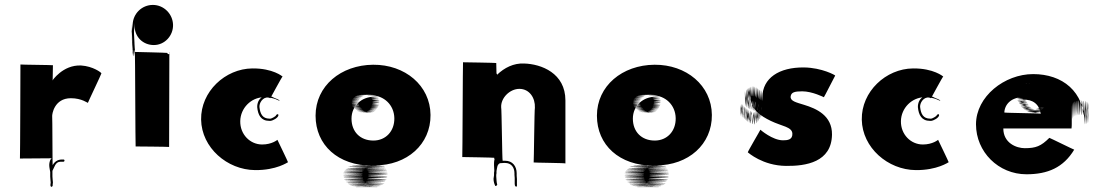

<svg xmlns="http://www.w3.org/2000/svg" viewBox="-20 -765 4502 780"><path d="M226 -108H231H237H238C244 -109 243 -118 237 -117H236H232C213 -117 201 -107 194 -94C193 -92 193 -293 192 -292C191 -300 200 -366 268 -366C312 -366 337 -346 337 -347C337 -349 392 -464 392 -467C392 -470 358 -496 309 -499C234 -502 192 -436 193 -438C194 -440 193 -441 194 -442L195 -500C196 -501 63 -502 63 -503C63 -503 62 -120 61 -121L191 -122C184 -121 180 -104 180 -95C180 -84 183 -75 184 -66V-60V-48C184 -43 185 -39 185 -34C185 -30 186 -26 186 -23C186 -21 185 -18 185 -16V-11C185 -9 187 -6 189 -6C191 -6 194 -9 194 -11V-15C194 -18 195 -21 195 -24C195 -27 194 -31 194 -34C194 -39 193 -43 193 -48V-60V-67V-71C201 -84 204 -108 226 -108Z M517 -588C517 -543 517 -628 517 -583C517 -538 518 -623 518 -577C519 -531 518 -617 518 -572C518 -528 519 -613 519 -568C519 -523 519 -610 519 -565V-561C519 -517 519 -603 519 -559C519 -514 518 -600 518 -555V-553C518 -508 519 -594 520 -550C521 -506 522 -593 523 -549C524 -505 525 -593 526 -550C527 -507 527 -595 527 -553V-555C527 -512 528 -600 528 -557C528 -515 528 -603 528 -561V-565C528 -523 528 -611 528 -569C528 -527 527 -615 527 -573C527 -529 527 -622 527 -578C527 -536 526 -626 526 -584V-597C526 -597 526 -644 526 -603C526 -603 526 -651 526 -609C526 -567 525 -656 525 -614C525 -566 524 -684 524 -637C524 -596 525 -685 525 -644C525 -603 525 -692 525 -650C525 -608 526 -696 526 -654C526 -612 527 -701 527 -659C527 -615 561 -582 605 -582C649 -582 684 -620 683 -664C682 -708 646 -745 601 -745C556 -745 520 -709 519 -665C518 -621 518 -706 518 -661V-660C518 -616 517 -701 517 -656C517 -610 516 -696 516 -651C516 -606 516 -691 516 -645C516 -599 515 -683 515 -637C515 -591 516 -676 516 -628C516 -580 516 -665 516 -619C516 -574 516 -658 516 -613C516 -568 517 -654 517 -608C517 -563 517 -648 517 -602ZM665 -545C667 -545 669 -548 669 -550C669 -551 669 -552 668 -553L667 -168C666 -169 532 -170 531 -170C530 -170 529 -555 528 -554C528 -554 660 -551 660 -550C660 -547 662 -545 665 -545Z M1074 -274H1079C1089 -275 1109 -286 1111 -296C1112 -305 1102 -300 1101 -296C1101 -293 1083 -283 1079 -283H1075C1046 -283 1037 -303 1034 -330V-335C1036 -355 1056 -377 1078 -366C1079 -366 1126 -455 1128 -454C1128 -454 1089 -488 1005 -487C895 -486 795 -393 797 -279C799 -165 903 -75 1016 -74C1103 -73 1149 -106 1150 -106C1151 -106 1107 -197 1107 -197C1107 -197 1085 -178 1045 -178C996 -178 955 -219 956 -273C957 -326 1000 -369 1051 -370C1092 -371 1116 -354 1116 -355C1115 -361 1098 -365 1093 -368C1060 -387 1028 -371 1025 -335V-329C1028 -298 1040 -274 1074 -274Z M1262 -295C1262 -176 1353 -92 1492 -92C1623 -92 1349 -94 1486 -94C1617 -94 1343 -95 1480 -95C1611 -95 1337 -95 1474 -95H1463C1594 -95 1321 -95 1458 -95C1589 -95 1316 -95 1452 -94C1582 -94 1308 -92 1445 -92C1576 -91 1303 -91 1440 -90C1571 -89 1298 -88 1434 -86C1564 -84 1290 -82 1428 -81C1560 -80 1286 -79 1423 -77C1555 -76 1282 -75 1420 -73C1552 -71 1279 -70 1417 -68C1549 -66 1277 -64 1416 -62C1549 -60 1276 -59 1415 -57C1548 -55 1276 -54 1415 -52C1548 -50 1277 -49 1416 -47C1549 -45 1278 -43 1417 -41C1550 -39 1279 -37 1419 -35C1553 -33 1283 -30 1423 -30C1556 -30 1288 -25 1427 -25C1561 -25 1291 -23 1431 -22C1565 -21 1294 -20 1434 -19C1568 -18 1297 -17 1438 -15C1573 -13 1304 -12 1444 -11C1578 -10 1308 -10 1448 -9C1583 -8 1313 -7 1453 -7C1587 -7 1317 -7 1457 -7C1591 -7 1321 -6 1461 -6C1595 -6 1325 -5 1465 -5C1599 -5 1328 -5 1468 -5H1473C1607 -5 1337 -5 1477 -5C1612 -5 1342 -6 1482 -6C1616 -6 1346 -7 1486 -8C1620 -9 1350 -9 1490 -10C1624 -11 1355 -12 1495 -13C1629 -14 1359 -15 1499 -16C1633 -17 1363 -18 1503 -20C1637 -22 1366 -23 1506 -25C1640 -27 1369 -28 1509 -30C1643 -32 1372 -33 1512 -35C1646 -37 1375 -40 1515 -42C1649 -44 1377 -46 1516 -48C1649 -50 1378 -52 1517 -54C1650 -56 1378 -57 1517 -59C1650 -61 1377 -63 1516 -65C1649 -67 1377 -68 1515 -70C1647 -72 1375 -73 1513 -75C1645 -76 1372 -78 1510 -79C1642 -80 1370 -81 1508 -83C1640 -84 1367 -85 1506 -86C1638 -88 1366 -91 1504 -91C1637 -91 1363 -93 1502 -93C1634 -93 1730 -179 1729 -298C1728 -418 1625 -503 1496 -502C1365 -501 1262 -416 1262 -295ZM1408 -283C1408 -336 1450 -372 1500 -372C1551 -372 1451 -369 1502 -368C1552 -367 1453 -366 1504 -365C1554 -364 1455 -362 1506 -361C1556 -360 1457 -360 1507 -358C1557 -356 1457 -354 1507 -353C1557 -352 1457 -351 1507 -349C1556 -347 1457 -345 1507 -343C1556 -342 1455 -341 1505 -339C1554 -337 1453 -335 1503 -333C1552 -331 1452 -330 1501 -329C1550 -327 1449 -326 1498 -324C1547 -323 1446 -321 1495 -320C1544 -319 1443 -318 1492 -317C1540 -316 1440 -315 1489 -314C1537 -313 1436 -313 1485 -312C1534 -312 1433 -310 1482 -310C1530 -309 1429 -309 1478 -309C1527 -309 1426 -309 1475 -309C1524 -309 1423 -308 1472 -308H1468C1516 -308 1416 -309 1465 -309C1513 -309 1412 -309 1461 -309C1510 -309 1409 -310 1458 -310C1506 -310 1405 -310 1454 -310C1502 -310 1401 -312 1450 -312C1498 -313 1398 -312 1447 -313C1496 -313 1395 -315 1444 -316C1492 -318 1390 -319 1439 -320C1487 -321 1387 -322 1436 -323C1485 -324 1383 -326 1432 -326C1482 -326 1379 -330 1429 -330C1478 -330 1376 -333 1426 -334C1475 -335 1375 -338 1425 -338C1475 -338 1374 -343 1424 -343C1473 -343 1373 -346 1423 -347C1472 -348 1373 -350 1423 -351C1473 -352 1374 -353 1424 -355C1474 -356 1374 -358 1425 -359C1475 -360 1375 -361 1426 -362C1476 -363 1378 -365 1429 -366C1480 -367 1381 -368 1433 -369C1484 -370 1385 -371 1438 -373C1490 -375 1392 -376 1443 -376C1494 -377 1395 -378 1447 -378C1498 -378 1401 -379 1453 -379C1505 -379 1406 -380 1458 -380C1509 -380 1411 -380 1463 -380H1473C1525 -380 1427 -380 1479 -380C1530 -380 1431 -380 1483 -380C1534 -380 1436 -379 1488 -378C1540 -377 1581 -339 1582 -285C1583 -232 1547 -194 1497 -194C1443 -194 1408 -230 1408 -283Z M1987 -103V-93C1987 -86 1988 -81 1988 -74V-70C1987 -66 1987 -62 1987 -57V-53C1987 -48 1985 -43 1985 -39C1985 -27 1988 -18 1992 -10C1994 -7 2000 -13 2000 -15C1997 -24 1997 -37 1996 -48V-52V-55C1996 -57 1997 -59 1997 -61V-65V-70C2000 -84 1999 -96 2011 -102C2016 -102 2022 -103 2027 -103H2032C2056 -103 2070 -86 2070 -61V-55C2070 -50 2071 -46 2071 -42V-38V-34V-30V-18C2071 -14 2072 -10 2074 -8C2082 -3 2080 -14 2080 -18V-29V-34V-38C2080 -43 2079 -47 2079 -51V-55V-61C2079 -90 2062 -112 2032 -112H2027H2022C2020 -112 2018 -329 2016 -329C2014 -367 2051 -404 2090 -404C2131 -404 2155 -367 2153 -327C2151 -326 2149 -106 2148 -105C2147 -104 2278 -103 2277 -101V-357C2277 -468 2179 -505 2109 -507C2067 -509 2029 -490 1999 -461C2000 -463 1998 -465 1997 -467L1996 -509C1996 -510 1862 -512 1861 -512C1860 -512 1859 -127 1858 -127C1858 -127 1988 -125 1988 -124C1987 -122 1988 -120 1989 -119V-118C1988 -114 1987 -108 1987 -103Z M2405 -295C2405 -176 2496 -92 2635 -92C2766 -92 2492 -94 2629 -94C2760 -94 2486 -95 2623 -95C2754 -95 2480 -95 2617 -95H2606C2737 -95 2464 -95 2601 -95C2732 -95 2459 -95 2595 -94C2725 -94 2451 -92 2588 -92C2719 -91 2446 -91 2583 -90C2714 -89 2441 -88 2577 -86C2707 -84 2433 -82 2571 -81C2703 -80 2429 -79 2566 -77C2698 -76 2425 -75 2563 -73C2695 -71 2422 -70 2560 -68C2692 -66 2420 -64 2559 -62C2692 -60 2419 -59 2558 -57C2691 -55 2419 -54 2558 -52C2691 -50 2420 -49 2559 -47C2692 -45 2421 -43 2560 -41C2693 -39 2422 -37 2562 -35C2696 -33 2426 -30 2566 -30C2699 -30 2431 -25 2570 -25C2704 -25 2434 -23 2574 -22C2708 -21 2437 -20 2577 -19C2711 -18 2440 -17 2581 -15C2716 -13 2447 -12 2587 -11C2721 -10 2451 -10 2591 -9C2726 -8 2456 -7 2596 -7C2730 -7 2460 -7 2600 -7C2734 -7 2464 -6 2604 -6C2738 -6 2468 -5 2608 -5C2742 -5 2471 -5 2611 -5H2616C2750 -5 2480 -5 2620 -5C2755 -5 2485 -6 2625 -6C2759 -6 2489 -7 2629 -8C2763 -9 2493 -9 2633 -10C2767 -11 2498 -12 2638 -13C2772 -14 2502 -15 2642 -16C2776 -17 2506 -18 2646 -20C2780 -22 2509 -23 2649 -25C2783 -27 2512 -28 2652 -30C2786 -32 2515 -33 2655 -35C2789 -37 2518 -40 2658 -42C2792 -44 2520 -46 2659 -48C2792 -50 2521 -52 2660 -54C2793 -56 2521 -57 2660 -59C2793 -61 2520 -63 2659 -65C2792 -67 2520 -68 2658 -70C2790 -72 2518 -73 2656 -75C2788 -76 2515 -78 2653 -79C2785 -80 2513 -81 2651 -83C2783 -84 2510 -85 2649 -86C2781 -88 2509 -91 2647 -91C2780 -91 2506 -93 2645 -93C2777 -93 2873 -179 2872 -298C2871 -418 2768 -503 2639 -502C2508 -501 2405 -416 2405 -295ZM2551 -283C2551 -336 2593 -372 2643 -372C2694 -372 2594 -369 2645 -368C2695 -367 2596 -366 2647 -365C2697 -364 2598 -362 2649 -361C2699 -360 2600 -360 2650 -358C2700 -356 2600 -354 2650 -353C2700 -352 2600 -351 2650 -349C2699 -347 2600 -345 2650 -343C2699 -342 2598 -341 2648 -339C2697 -337 2596 -335 2646 -333C2695 -331 2595 -330 2644 -329C2693 -327 2592 -326 2641 -324C2690 -323 2589 -321 2638 -320C2687 -319 2586 -318 2635 -317C2683 -316 2583 -315 2632 -314C2680 -313 2579 -313 2628 -312C2677 -312 2576 -310 2625 -310C2673 -309 2572 -309 2621 -309C2670 -309 2569 -309 2618 -309C2667 -309 2566 -308 2615 -308H2611C2659 -308 2559 -309 2608 -309C2656 -309 2555 -309 2604 -309C2653 -309 2552 -310 2601 -310C2649 -310 2548 -310 2597 -310C2645 -310 2544 -312 2593 -312C2641 -313 2541 -312 2590 -313C2639 -313 2538 -315 2587 -316C2635 -318 2533 -319 2582 -320C2630 -321 2530 -322 2579 -323C2628 -324 2526 -326 2575 -326C2625 -326 2522 -330 2572 -330C2621 -330 2519 -333 2569 -334C2618 -335 2518 -338 2568 -338C2618 -338 2517 -343 2567 -343C2616 -343 2516 -346 2566 -347C2615 -348 2516 -350 2566 -351C2616 -352 2517 -353 2567 -355C2617 -356 2517 -358 2568 -359C2618 -360 2518 -361 2569 -362C2619 -363 2521 -365 2572 -366C2623 -367 2524 -368 2576 -369C2627 -370 2528 -371 2581 -373C2633 -375 2535 -376 2586 -376C2637 -377 2538 -378 2590 -378C2641 -378 2544 -379 2596 -379C2648 -379 2549 -380 2601 -380C2652 -380 2554 -380 2606 -380H2616C2668 -380 2570 -380 2622 -380C2673 -380 2574 -380 2626 -380C2677 -380 2579 -379 2631 -378C2683 -377 2724 -339 2725 -285C2726 -232 2690 -194 2640 -194C2586 -194 2551 -230 2551 -283Z M3246 -491C3145 -492 3078 -448 3077 -370C3076 -313 3074 -451 3074 -372C3074 -314 3072 -451 3072 -372C3072 -314 3071 -451 3070 -373C3069 -316 3067 -454 3065 -376C3063 -319 3062 -457 3061 -379C3060 -322 3058 -460 3056 -382C3054 -326 3052 -463 3050 -386C3047 -330 3046 -466 3044 -388C3042 -331 3041 -468 3039 -389C3037 -331 3036 -468 3034 -389C3032 -331 3031 -467 3029 -387C3027 -329 3025 -464 3024 -385C3023 -327 3022 -462 3020 -383C3018 -324 3017 -460 3015 -380C3013 -321 3012 -456 3010 -375C3008 -315 3006 -449 3006 -368C3006 -308 3006 -443 3006 -362C3006 -302 3006 -437 3007 -356C3008 -296 3008 -431 3009 -350C3010 -290 3012 -424 3013 -344C3014 -285 3016 -420 3018 -340C3020 -281 3023 -417 3025 -337C3027 -279 3028 -414 3030 -335C3032 -277 3034 -412 3035 -333C3036 -275 3037 -410 3039 -331C3041 -273 3043 -408 3044 -329C3045 -271 3048 -407 3048 -327C3048 -269 3051 -404 3051 -325C3051 -267 3055 -401 3055 -322C3055 -263 3058 -399 3060 -319C3061 -260 3062 -396 3064 -316C3065 -258 3066 -393 3066 -314C3066 -256 3066 -392 3066 -312C3066 -253 3065 -388 3065 -309C3065 -250 3064 -386 3063 -305C3062 -246 3061 -381 3059 -300C3057 -240 3056 -375 3055 -295C3054 -236 3053 -372 3052 -292C3051 -233 3050 -369 3049 -289C3048 -230 3047 -365 3045 -285C3044 -226 3043 -362 3042 -283C3041 -225 3041 -362 3039 -284C3037 -227 3034 -365 3032 -287C3030 -230 3028 -368 3026 -290C3024 -233 3023 -371 3021 -293C3019 -236 3017 -375 3016 -297C3015 -240 3014 -378 3012 -300C3011 -243 3009 -381 3008 -304C3007 -248 3005 -385 3003 -307C3002 -250 3001 -389 3000 -311C2999 -254 2998 -391 2998 -313C2998 -255 2996 -394 2996 -315C2996 -258 2995 -395 2994 -317C2993 -260 2991 -396 2990 -317C2989 -259 2988 -394 2988 -314C2988 -255 2989 -391 2989 -311C2989 -253 2990 -388 2990 -309C2990 -250 2992 -384 2994 -304C2995 -245 2996 -381 2998 -301C2999 -242 3000 -377 3002 -297C3004 -238 3005 -373 3006 -293C3008 -234 3009 -369 3011 -289C3013 -230 3014 -366 3016 -286C3018 -227 3020 -362 3022 -282C3024 -223 3026 -359 3028 -279C3030 -220 3033 -356 3035 -276C3038 -217 3040 -353 3043 -274C3046 -216 3048 -354 3051 -278C3053 -222 3055 -361 3056 -283C3057 -226 3058 -364 3059 -286C3060 -229 3061 -367 3062 -289C3063 -232 3064 -371 3066 -294C3068 -239 3070 -378 3071 -301C3072 -245 3072 -383 3073 -305C3074 -249 3075 -388 3075 -311C3076 -256 3075 -395 3074 -318C3073 -262 3072 -400 3069 -323C3067 -266 3065 -404 3065 -326C3065 -268 3061 -408 3061 -329C3061 -272 3058 -410 3057 -332C3056 -275 3055 -413 3053 -335C3051 -278 3050 -416 3048 -338C3046 -281 3045 -418 3043 -340C3041 -283 3040 -420 3038 -342C3036 -285 3035 -421 3033 -343C3031 -286 3030 -423 3028 -345C3026 -288 3025 -426 3023 -348C3021 -291 3021 -428 3020 -350C3019 -293 3019 -431 3018 -354C3017 -298 3016 -436 3016 -359C3015 -303 3015 -440 3015 -363V-366C3015 -309 3016 -448 3017 -370C3018 -314 3019 -451 3020 -373C3021 -316 3023 -453 3024 -375C3026 -318 3027 -455 3028 -377C3029 -320 3070 -294 3111 -274C3156 -252 3198 -250 3199 -222C3200 -197 3179 -195 3161 -195C3118 -195 3069 -238 3069 -238C3070 -238 3016 -147 3018 -146C3020 -145 3078 -92 3173 -91C3254 -90 3358 -106 3360 -218C3361 -296 3296 -324 3247 -339C3215 -349 3190 -354 3192 -373C3194 -390 3208 -394 3239 -394C3280 -394 3327 -370 3327 -370C3328 -370 3372 -457 3373 -458C3374 -459 3320 -490 3246 -491Z M3758 -274H3763C3773 -275 3793 -286 3795 -296C3796 -305 3786 -300 3785 -296C3785 -293 3767 -283 3763 -283H3759C3730 -283 3721 -303 3718 -330V-335C3720 -355 3740 -377 3762 -366C3763 -366 3810 -455 3812 -454C3812 -454 3773 -488 3689 -487C3579 -486 3479 -393 3481 -279C3483 -165 3587 -75 3700 -74C3787 -73 3833 -106 3834 -106C3835 -106 3791 -197 3791 -197C3791 -197 3769 -178 3729 -178C3680 -178 3639 -219 3640 -273C3641 -326 3684 -369 3735 -370C3776 -371 3800 -354 3800 -355C3799 -361 3782 -365 3777 -368C3744 -387 3712 -371 3709 -335V-329C3712 -298 3724 -274 3758 -274Z M4334 -270C4334 -406 4334 -268 4334 -274C4334 -410 4334 -271 4334 -277C4334 -412 4335 -275 4335 -280C4335 -416 4335 -276 4336 -282C4336 -418 4337 -279 4338 -286C4339 -422 4340 -284 4341 -290C4343 -426 4344 -287 4345 -293C4347 -429 4349 -289 4350 -295C4351 -431 4351 -290 4352 -296C4353 -431 4355 -291 4356 -297C4357 -432 4358 -293 4360 -298C4362 -433 4364 -293 4366 -298C4368 -433 4370 -293 4373 -298C4375 -433 4378 -292 4381 -297C4383 -432 4385 -291 4388 -296C4390 -431 4392 -290 4394 -294C4396 -428 4398 -286 4399 -290C4400 -424 4401 -283 4402 -287C4403 -421 4403 -278 4403 -282C4403 -416 4403 -277 4403 -277C4403 -410 4402 -268 4402 -272C4401 -405 4402 -263 4401 -267C4401 -401 4399 -261 4398 -265C4397 -399 4396 -257 4394 -262C4392 -396 4391 -256 4390 -261C4389 -396 4388 -255 4387 -260C4386 -395 4295 -464 4177 -464C4061 -464 3945 -373 3945 -260C3945 -148 4036 -57 4150 -57C4236 -57 4300 -84 4344 -157C4342 -157 4245 -205 4243 -205C4209 -171 4188 -163 4143 -163C4109 -163 4056 -184 4056 -243H4333C4334 -249 4334 -258 4334 -264ZM4060 -308C4062 -343 4090 -370 4136 -370C4178 -370 4096 -369 4143 -369C4184 -369 4100 -369 4148 -369H4154C4195 -369 4113 -369 4161 -369H4180C4221 -369 4138 -369 4185 -369C4226 -369 4143 -370 4190 -370C4230 -370 4147 -371 4195 -372C4236 -373 4153 -373 4201 -375C4242 -377 4159 -379 4206 -381C4246 -383 4163 -385 4209 -387C4249 -389 4164 -391 4210 -394C4249 -397 4164 -400 4209 -402C4248 -404 4162 -406 4207 -408C4245 -410 4159 -413 4203 -415C4240 -417 4153 -417 4196 -419C4232 -421 4145 -422 4187 -423C4223 -424 4136 -424 4179 -424C4215 -424 4128 -424 4171 -424C4171 -424 4121 -425 4164 -425C4164 -425 4113 -424 4157 -424C4194 -424 4108 -424 4152 -424C4189 -424 4103 -423 4147 -423C4185 -422 4099 -422 4143 -421C4181 -420 4094 -419 4138 -418C4175 -417 4089 -416 4133 -414C4170 -412 4084 -411 4128 -409C4166 -407 4080 -406 4125 -404C4163 -402 4078 -401 4123 -400C4162 -399 4076 -397 4122 -396C4161 -395 4076 -392 4122 -392C4161 -392 4076 -389 4122 -389C4161 -389 4076 -385 4122 -385C4161 -385 4076 -382 4122 -382C4161 -382 4076 -379 4122 -377C4161 -375 4077 -374 4123 -372C4163 -370 4079 -369 4125 -367C4164 -366 4080 -365 4126 -363C4165 -361 4081 -359 4128 -357C4168 -355 4083 -351 4130 -351C4169 -351 4087 -347 4133 -347C4173 -347 4088 -344 4135 -342C4175 -340 4092 -339 4138 -338C4178 -337 4094 -335 4141 -333C4181 -331 4098 -329 4145 -329C4184 -329 4101 -326 4147 -326C4187 -326 4104 -323 4151 -322C4191 -321 4107 -319 4155 -318C4196 -317 4113 -315 4161 -315C4200 -315 4120 -313 4166 -313C4207 -313 4123 -311 4170 -310C4211 -309 4129 -308 4177 -308C4218 -308 4136 -308 4183 -308C4223 -308 4140 -307 4187 -307H4191C4232 -307 4149 -308 4196 -308C4237 -308 4154 -309 4203 -311C4245 -313 4163 -314 4210 -315C4250 -316 4167 -318 4214 -318C4253 -318 4169 -320 4215 -320C4255 -320 4171 -322 4217 -323C4256 -324 4170 -325 4215 -326C4253 -327 4167 -328 4212 -328C4250 -328 4164 -326 4209 -326C4248 -326 4161 -325 4207 -325C4245 -325 4159 -323 4204 -322C4242 -321 4156 -320 4199 -319C4236 -317 4149 -316 4194 -316C4232 -316 4146 -316 4191 -316H4188C4227 -316 4138 -317 4184 -317C4222 -317 4135 -317 4178 -317C4215 -317 4129 -317 4174 -318C4212 -319 4126 -319 4170 -320C4208 -321 4121 -322 4165 -323C4203 -324 4116 -325 4160 -326C4198 -327 4112 -327 4157 -328C4195 -329 4109 -332 4154 -332C4193 -332 4105 -335 4151 -335C4189 -335 4103 -337 4148 -338C4186 -340 4101 -341 4146 -342C4185 -343 4098 -344 4143 -346C4181 -348 4096 -350 4141 -351C4179 -353 4093 -353 4138 -355C4176 -357 4091 -358 4136 -360C4175 -362 4202 -342 4208 -303C4207 -305 4061 -306 4060 -308Z"/></svg>

Font: Hussar Wojna
Style: 3
Weight: 400
Designer: Robert Jablonski
Foundry: Cannot Into Space Fonts
Version: Version 1.01